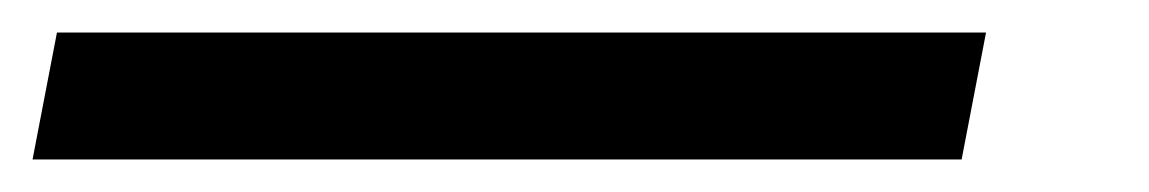

<svg xmlns="http://www.w3.org/2000/svg" viewBox="-114 106 706 118"><path d="M477 204H-94L-79 126H492Z"/></svg>

Font: Argentum Sans Medium
Style: Italic
Weight: 500
Italic angle: -11°
Designer: Julieta Ulanovsky (font), Cristiano Sobral (main changes and remaster)
Foundry: Julieta Ulanovsky (font), Cristiano Sobral (main changes and remaster)
Version: Version 2.007;June 15, 2022;FontCreator 14.0.0.2814 64-bit; 